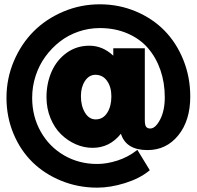

<svg xmlns="http://www.w3.org/2000/svg" viewBox="-20 -718 905 883"><path d="M9.8 -268.1Q9.8 -356.9 43.7 -436.8Q77.6 -516.6 135 -574Q192.4 -631.3 271.7 -664.8Q351.1 -698.2 439 -698.2Q526.4 -698.2 603.5 -666Q680.7 -633.8 735.8 -577.9Q791 -522 823 -442.9Q855 -363.8 855 -273.9Q855 -163.6 800 -95.7Q745.1 -27.8 658.2 -27.8Q559.6 -27.8 536.1 -103Q484.4 -38.1 405.8 -38.1Q365.7 -38.1 327.6 -54.9Q289.6 -71.8 259.8 -101.3Q230 -130.9 211.9 -175.3Q193.8 -219.7 193.8 -271Q193.8 -335 217.3 -388.4Q240.7 -441.9 286.4 -474.9Q332 -507.8 391.1 -507.8Q452.1 -507.8 501 -461.9V-496.1H646V-166Q646 -142.6 652.1 -134.8Q658.2 -127 670.9 -127Q694.8 -127 716.3 -168Q737.8 -209 737.8 -271Q737.8 -337.9 717.8 -395.8Q697.8 -453.6 660.6 -496.6Q623.5 -539.6 566.4 -564.2Q509.3 -588.9 439 -588.9Q388.7 -588.9 341.3 -572.8Q293.9 -556.6 255.6 -526.9Q217.3 -497.1 188.5 -457.5Q159.7 -418 143.8 -369.1Q127.9 -320.3 127.9 -268.1Q127.9 -182.6 167.2 -112.8Q206.5 -43 274.9 -3.4Q343.3 36.1 426.8 36.1Q471.2 36.1 519.8 20.5Q568.4 4.9 607.9 -25.9L611.8 -28.8L668.9 64.9L665 67.9Q622.1 103 554.9 124Q487.8 145 426.8 145Q339.4 145 262 113.5Q184.6 82 129.2 27.6Q73.7 -26.9 41.7 -103.8Q9.8 -180.7 9.8 -268.1ZM352.1 -275.9Q352.1 -231 370.8 -200Q389.6 -168.9 419.9 -168.9Q453.6 -168.9 472.9 -199Q492.2 -229 492.2 -274.9Q492.2 -317.9 472.4 -345.9Q452.6 -374 418.9 -374Q389.6 -374 370.8 -345.7Q352.1 -317.4 352.1 -275.9Z"/></svg>

Font: Trueno UltraBlack
Style: Regular
Weight: 950
Designer: Julieta Ulanovsky
Foundry: Julieta Ulanovsky
Version: Version 3.001b | FøM Fix